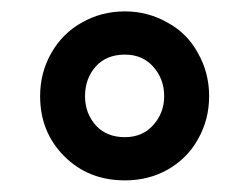

<svg xmlns="http://www.w3.org/2000/svg" viewBox="-20 -721 434 334"><path d="M91.8 -449.2Q49.8 -491.2 49.8 -553.7Q49.8 -594.7 69.3 -628.9Q88.9 -663.1 122.1 -681.6Q156.2 -701.2 197.3 -701.2Q237.3 -701.2 271.5 -681.6Q305.7 -663.1 324.2 -628.9Q343.8 -594.7 343.8 -553.7Q343.8 -512.7 324.2 -478.5Q305.7 -445.3 271.5 -425.8Q238.3 -407.2 197.3 -407.2Q133.8 -407.2 91.8 -449.2ZM246.1 -502.9Q265.6 -524.4 265.6 -553.7Q265.6 -584 246.1 -605.5Q227.5 -626 197.3 -626Q166 -626 147.5 -606.4Q127.9 -585 127.9 -553.7Q127.9 -523.4 147.5 -502Q166 -482.4 197.3 -482.4Q227.5 -482.4 246.1 -502.9Z"/></svg>

Font: Dinish
Style: Bold
Weight: 700
Designer: Bert Driehuis
Foundry: Playbeing
Version: Version 3.006; git-39231f3c-release